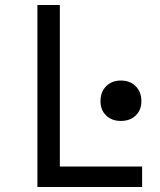

<svg xmlns="http://www.w3.org/2000/svg" viewBox="-20 -750 640 770"><path d="M130 0V-730H220V-82H550V0ZM465 -265Q428 -265 405.5 -287Q383 -309 383 -344Q383 -381 405.5 -404Q428 -427 465 -427Q502 -427 524.5 -404Q547 -381 547 -344Q547 -309 524.5 -287Q502 -265 465 -265Z"/></svg>

Font: JetBrainsMono NFM
Style: Regular
Weight: 400
Monospace: yes
Designer: Philipp Nurullin, Konstantin Bulenkov
Foundry: JetBrains
Version: Version 2.304; ttfautohint (v1.8.4.7-5d5b);Nerd Fonts 3.3.0